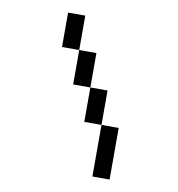

<svg xmlns="http://www.w3.org/2000/svg" viewBox="-68 -750 636 687"><g transform="rotate(10 250.0 -407.0)"><path d="M187.5 -562.5H125V-687.5H187.5ZM187.5 -562.5H250V-437.5H187.5ZM250 -437.5H312.5V-312.5H250ZM312.5 -312.5H375V-125H312.5Z"/></g></svg>

Font: 寒蝉点阵体 16px
Style: Regular
Weight: 400
Designer: Designed by Warren2060
Foundry: ChillType
Version: Version 1.000